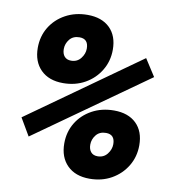

<svg xmlns="http://www.w3.org/2000/svg" viewBox="-81 -772 747 850"><g transform="rotate(10 293.0 -346.5)"><path d="M189 -386.7Q125 -386.7 88.6 -423.1Q52.2 -459.5 52.2 -521.5Q52.2 -573.2 77.1 -614.3Q102.1 -655.3 145.8 -679.2Q189.5 -703.1 244.6 -703.1Q308.6 -703.1 344.7 -668Q380.9 -632.8 380.9 -570.3Q380.9 -519 355.7 -477.3Q330.6 -435.5 287.4 -411.1Q244.1 -386.7 189 -386.7ZM377.9 9.8Q314 9.8 277.6 -26.6Q241.2 -63 241.2 -125Q241.2 -176.8 266.1 -217.8Q291 -258.8 334.7 -282.7Q378.4 -306.6 433.6 -306.6Q497.6 -306.6 533.7 -271.5Q569.8 -236.3 569.8 -173.8Q569.8 -122.6 544.7 -80.8Q519.5 -39.1 476.3 -14.6Q433.1 9.8 377.9 9.8ZM80.6 -127.4 34.7 -205.6 532.7 -559.6 582 -482.9ZM396 -94.2Q423.3 -94.2 439.5 -114.7Q455.6 -135.3 455.6 -158.7Q455.6 -202.6 415.5 -202.6Q386.7 -202.6 371.1 -183.1Q355.5 -163.6 355.5 -139.6Q355.5 -118.7 366 -106.4Q376.5 -94.2 396 -94.2ZM207 -490.7Q234.4 -490.7 250.5 -511.2Q266.6 -531.7 266.6 -555.2Q266.6 -599.1 226.6 -599.1Q197.8 -599.1 182.1 -579.6Q166.5 -560.1 166.5 -536.1Q166.5 -515.1 177 -502.9Q187.5 -490.7 207 -490.7Z"/></g></svg>

Font: Cascadia Mono
Style: Bold Italic
Weight: 700
Italic angle: -10°
Monospace: yes
Designer: Aaron Bell
Foundry: Saja Typeworks
Version: Version 2404.023; ttfautohint (v1.8.4)